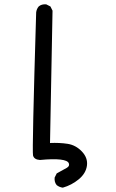

<svg xmlns="http://www.w3.org/2000/svg" viewBox="-20 -741 540 894"><path d="M272.5 132.8Q256.8 130.9 244.1 121.1Q232.4 107.4 234.4 85.9L244.1 66.4Q276.4 48.8 291 40.5Q305.7 32.2 300.3 19Q294.9 5.9 261.2 2Q227.5 -2 166 3.9Q138.7 2 133.8 -17.1Q128.9 -36.1 148.4 -683.6Q150.4 -699.2 160.2 -710.9Q173.8 -722.7 195.3 -720.7L214.8 -710.9L224.6 -691.4L212.9 -75.2Q256.8 -77.1 294.9 -71.3Q333 -65.4 361.3 -35.6Q389.6 -5.9 384.8 30.3Q379.9 66.4 346.7 93.8Q313.5 121.1 272.5 132.8Z"/></svg>

Font: JasonHandwriting2
Style: Regular
Weight: 400
Version: Version 1.05.10